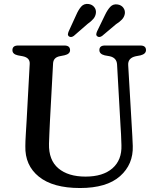

<svg xmlns="http://www.w3.org/2000/svg" viewBox="-20 -929 791 966"><path d="M586.5 -293.5 569 -604.5Q567 -638.5 532 -646L507 -650.5Q480 -657 480 -677Q480 -700 508 -700H686Q714.5 -700 714.5 -677Q714.5 -657.5 687 -650.5L663 -646Q622.5 -637 625 -601L643 -293Q644.5 -268 645.8 -244Q647 -220 648 -194.5Q651 -102 583.8 -42.5Q516.5 17 382.5 17Q246.5 17 175.8 -40Q105 -97 107.5 -194Q107.5 -215.5 109.8 -253.2Q112 -291 114 -323L129.5 -608Q131 -638.5 94.5 -646L70 -650.5Q42.5 -656.5 42.5 -676.5Q42.5 -700 71 -700H304Q332.5 -700 332.5 -676.5Q332.5 -657.5 305 -651L280 -646Q248.5 -639.5 247 -609.5L231.5 -323.5Q229.5 -287.5 228.5 -258.8Q227.5 -230 226.5 -206Q224.5 -123.5 273.8 -82Q323 -40.5 410.5 -40.5Q498 -40.5 545.8 -82.2Q593.5 -124 591 -198Q590 -231 589 -252.8Q588 -274.5 586.5 -293.5ZM363.5 -854Q375 -880.5 388.8 -896Q402.5 -911.5 425 -909Q443.5 -906.5 454 -893.5Q464.5 -880.5 462.5 -863.5Q460.5 -847 449.8 -834.2Q439 -821.5 420.5 -808.5L351.5 -748.5Q337 -738 326 -746.5Q321 -751 321.8 -757.2Q322.5 -763.5 325.5 -771ZM508.5 -854Q521 -880 535.2 -895Q549.5 -910 572 -906.5Q590.5 -903.5 600.5 -890Q610.5 -876.5 608 -859.5Q605 -843 593.5 -830.8Q582 -818.5 563.5 -807L493.5 -748Q478.5 -738 468.5 -747Q463.5 -751.5 464.5 -758Q465.5 -764.5 468.5 -771.5Z"/></svg>

Font: Fraunces 9pt S050
Style: Regular
Weight: 400
Version: Version 1.000; ttfautohint (v1.8.3)